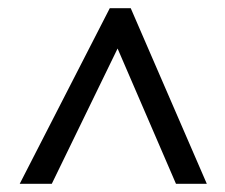

<svg xmlns="http://www.w3.org/2000/svg" viewBox="-20 -737 548 467"><path d="M28 -290H106L266 -619L408 -290H483L298 -717H247Z"/></svg>

Font: Noto Sans SemiCondensed
Style: Italic
Weight: 400
Width: 4
Italic angle: -12°
Designer: Monotype Design Team
Foundry: Monotype Imaging Inc.
Version: Version 2.013